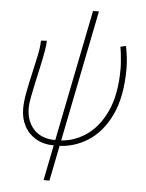

<svg xmlns="http://www.w3.org/2000/svg" viewBox="-56 -685 691 911"><g transform="rotate(5 289.0 -230.0)"><path d="M186 180 350 -640H378L214 180ZM224 12Q171 12 134.5 -9.5Q98 -31 79 -67.5Q60 -104 60 -150Q60 -183 68.5 -228Q77 -273 88 -320Q99 -367 107.5 -408.5Q116 -450 116 -478L144 -480Q144 -460 138 -426.5Q132 -393 123.5 -354.5Q115 -316 106.5 -277.5Q98 -239 92 -207Q86 -175 86 -156Q86 -92 122.5 -53Q159 -14 226 -14ZM234 12 236 -14Q306 -14 367 -53.5Q428 -93 466 -173.5Q504 -254 504 -378Q504 -394 502.5 -412Q501 -430 499 -448.5Q497 -467 494 -482L520 -488Q525 -466 528.5 -436Q532 -406 532 -382Q532 -247 490.5 -160Q449 -73 381 -30.5Q313 12 234 12Z"/></g></svg>

Font: Source Sans 3 VF
Style: Italic
Weight: 200
Italic angle: -11°
Designer: Paul D. Hunt
Foundry: Adobe Systems Incorporated
Version: Version 3.042;hotconv 1.0.118;makeotfexe 2.5.65603